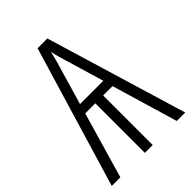

<svg xmlns="http://www.w3.org/2000/svg" viewBox="-207 -814 915 915"><g transform="rotate(-45 250.0 -357.0)"><path d="M0 0 214 -714H280L495 0H438L339 -334H276V0H223V-334H155L58 0ZM169 -383H326L271 -568Q264 -591 257.5 -613.5Q251 -636 247 -657Q242 -636 236.5 -614.5Q231 -593 223 -568Z"/></g></svg>

Font: Noto Sans Mono ExtraCondensed Light
Style: Regular
Weight: 300
Width: 2
Designer: Monotype Design Team
Foundry: Monotype Imaging Inc.
Version: Version 2.014; ttfautohint (v1.8.4.7-5d5b)